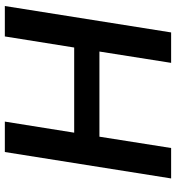

<svg xmlns="http://www.w3.org/2000/svg" viewBox="14 -760 745 814"><g transform="rotate(-90 387.0 -352.5)"><path d="M38 0 150 -705H279L232 -411H593L640 -705H769L657 0H528L576 -304H215L167 0Z"/></g></svg>

Font: Mulish ExtraLight
Style: Bold Italic
Weight: 700
Italic angle: -9°
Version: Version 3.603